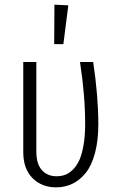

<svg xmlns="http://www.w3.org/2000/svg" viewBox="-20 -787 505 818"><path d="M211.9 -767.1 271 -764.2 250 -599.1H210.9ZM377 -522.9Q398.9 -377 398.9 -257.8Q398.9 -187.5 384.5 -134.3Q370.1 -81.1 345 -50Q319.8 -19 288.1 -3.9Q256.3 11.2 219.2 11.2Q157.7 11.2 118.4 -28.3Q79.1 -67.9 79.1 -139.2V-522.9H134.8V-141.1Q134.8 -89.4 158 -62.7Q181.2 -36.1 221.2 -36.1Q240.7 -36.1 257.6 -42.2Q274.4 -48.3 290.5 -64.2Q306.6 -80.1 317.9 -104.7Q329.1 -129.4 335.9 -168.7Q342.8 -208 342.8 -258.8Q342.8 -381.3 320.8 -522.9Z"/></svg>

Font: Fira Sans Compressed Light
Style: Regular
Weight: 300
Width: 1
Designer: Carrois Corporate & Edenspiekermann AG
Foundry: Carrois Corporate GbR & Edenspiekermann AG
Version: Version 4.203;PS 004.203;hotconv 1.0.88;makeotf.lib2.5.64775